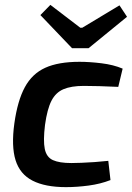

<svg xmlns="http://www.w3.org/2000/svg" viewBox="-20 -757 542 789"><path d="M307 -503Q348 -503 397 -497Q446 -491 484 -475L466 -400Q427 -402 388 -403Q349 -404 324 -404Q273 -404 241 -390.5Q209 -377 191.5 -343Q174 -309 165 -244Q157 -179 164 -145Q171 -111 197.5 -99Q224 -87 273 -87Q290 -87 315 -88Q340 -89 369 -91Q398 -93 425 -96L434 -17Q393 -1 344.5 5.5Q296 12 251 12Q166 12 114 -14.5Q62 -41 44 -98.5Q26 -156 39 -250Q52 -343 82 -398.5Q112 -454 166 -478.5Q220 -503 307 -503ZM471 -735 502 -688 344 -559H276L146 -695L187 -737L310 -643H318Z"/></svg>

Font: Exo 2 SemiBold
Style: Italic
Weight: 600
Italic angle: -8°
Designer: Natanael Gama
Foundry: Natanael Gama
Version: Version 2.010